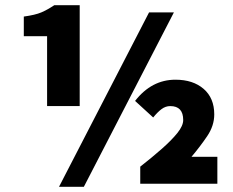

<svg xmlns="http://www.w3.org/2000/svg" viewBox="-20 -710 900 742"><path d="M162 -300V-570H72V-646Q116 -652 139.5 -662Q163 -672 190 -690H288V-300ZM208 12 556 -662H652L304 12ZM522 0V-66Q568 -102 605.5 -135Q643 -168 665.5 -196Q688 -224 688 -246Q688 -300 638 -300Q620 -300 604.5 -288.5Q589 -277 572 -256L502 -320Q566 -402 658 -402Q726 -402 767 -366.5Q808 -331 808 -268Q808 -224 780.5 -183.5Q753 -143 720 -104H820V0Z"/></svg>

Font: Assistant ExtraBold
Style: Regular
Weight: 800
Designer: Hebrew By Ben Nathan, Latin by Paul Hunt
Version: Version 3.000